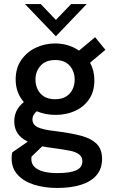

<svg xmlns="http://www.w3.org/2000/svg" viewBox="-20 -717 562 950"><path d="M263 213Q199.5 213 148.5 196.8Q97.5 180.5 67.5 148Q37.5 115.5 37.5 66Q37.5 50.5 40.5 37L117.5 -16Q50.5 -48.5 50.5 -116Q50.5 -174.5 98 -212Q57.5 -258.5 57.5 -323.5Q57.5 -381 85.8 -421Q114 -461 158.5 -481.5Q203 -502 252 -502Q319.5 -502 371 -466.5L450.5 -533L501.5 -470.5L425.5 -406.5Q447 -368 447 -320Q447 -264 420.8 -225.8Q394.5 -187.5 351 -168Q307.5 -148.5 255 -148.5Q204.5 -148.5 162 -166.5Q140.5 -149 140.5 -126.5Q140.5 -100.5 166.2 -87.8Q192 -75 252 -68.5Q336.5 -58 384 -44.5Q431.5 -31 456 -7.5Q485 19.5 485 69Q485 117.5 458 149.5Q431 181.5 381 197.2Q331 213 263 213ZM253 -226Q286 -226 307.2 -239.5Q328.5 -253 339 -275Q349.5 -297 349.5 -323Q349.5 -364 324.8 -392Q300 -420 253.5 -420Q206 -420 180.8 -391.8Q155.5 -363.5 155.5 -323.5Q155.5 -297.5 166 -275.2Q176.5 -253 198 -239.5Q219.5 -226 253 -226ZM263 139.5Q326 139.5 356.8 125.8Q387.5 112 387.5 81.5Q387.5 59 370.8 46.5Q354 34 324.5 28.5Q295 22.5 235.5 14.5Q211 11.5 189 7L136 58Q135 61 135 69.5Q135 94.5 151.8 110Q168.5 125.5 197.5 132.5Q226.5 139.5 263 139.5ZM256.5 -537.5 103.5 -697H181.5L256.5 -618.5L332 -697H409Z"/></svg>

Font: Acari Sans Neue SemiBold
Style: Regular
Weight: 600
Designer: Alfredo Marco Pradil (font), Cristiano Sobral (main changes)
Foundry: Hanken Design Co. (font), Cristiano Sobral (main changes)
Version: Version 2.459;March 19, 2022;FontCreator 14.0.0.2808 64-bit;